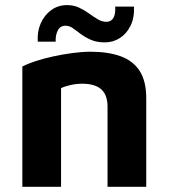

<svg xmlns="http://www.w3.org/2000/svg" viewBox="-20 -719 649 739"><path d="M66 -463.2Q85.1 -473.1 115.8 -483.3Q146.6 -493.5 183.6 -501.6Q220.6 -509.7 258.3 -514.8Q295.9 -519.9 328.1 -519.9Q396.2 -519.9 444.1 -502.6Q492 -485.3 517.5 -446.1Q542.9 -406.8 542.9 -340.4V0H393.9V-309.6Q393.9 -329 388.7 -345.1Q383.5 -361.3 372.2 -372.8Q361 -384.3 342 -390.5Q323.1 -396.8 295.6 -396.8Q273 -396.8 250.2 -391.4Q227.3 -386.1 215 -379.6V0H66ZM194.5 -558.7H125.4Q122.7 -597.5 136.9 -629.5Q151.1 -661.5 177.6 -680.5Q204 -699.4 238.3 -699.4Q263.7 -699.4 284.5 -689.6Q305.2 -679.7 322.5 -667.2Q339.7 -654.7 356.2 -644.9Q372.6 -635 389.7 -635Q407.2 -635 416.1 -649.3Q425 -663.5 423.5 -693.5H495.8Q497.6 -650.5 482.3 -619.7Q467 -588.8 441.1 -572.4Q415.2 -555.9 383.8 -555.9Q352 -555.9 329.8 -565.8Q307.6 -575.6 291.1 -588Q274.5 -600.3 260.9 -610.2Q247.2 -620 232.4 -620Q211 -620 201.9 -600.7Q192.7 -581.4 194.5 -558.7Z"/></svg>

Font: Maven Pro
Style: Regular
Weight: 400
Designer: Joe Prince
Foundry: Joe Prince
Version: Version 2.103